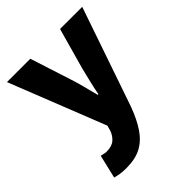

<svg xmlns="http://www.w3.org/2000/svg" viewBox="-218 -695 1041 1041"><g transform="rotate(-45 302.0 -175.0)"><path d="M143 219Q115 219 96 216Q77 213 59 208L91 73Q99 74 109 77Q119 80 129 80Q170 80 192 61Q214 42 224 12L232 -17L14 -569H193L269 -333Q282 -294 292 -254Q302 -214 313 -172H318Q326 -213 335.5 -253Q345 -293 355 -333L421 -569H591L395 1Q368 74 335 122.5Q302 171 256.5 195Q211 219 143 219Z"/></g></svg>

Font: Source Han Sans SC Heavy
Style: Regular
Weight: 900
Designer: Ryoko NISHIZUKA Ë•øÂ°öÊ∂ºÂ≠ê (kana, bopomofo & ideographs); Paul D. Hunt (Latin, Greek & Cyrillic); Sandoll Communicatio
Foundry: Adobe
Version: Version 2.004;hotconv 1.0.118;makeotfexe 2.5.65603